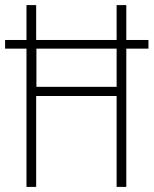

<svg xmlns="http://www.w3.org/2000/svg" viewBox="-20 -734 603 754"><path d="M84 0V-543H0V-577H84V-714H122V-577H438V-714H476V-577H563V-543H476V0H438V-357H122V0ZM123 -393H438V-543H123Z"/></svg>

Font: Noto Sans Telugu Condensed ExtraLight
Style: Regular
Weight: 200
Width: 3
Designer: Jelle Bosma - Monotype Design Team
Foundry: Monotype Imaging Inc.
Version: Version 2.005; ttfautohint (v1.8.4.7-5d5b)